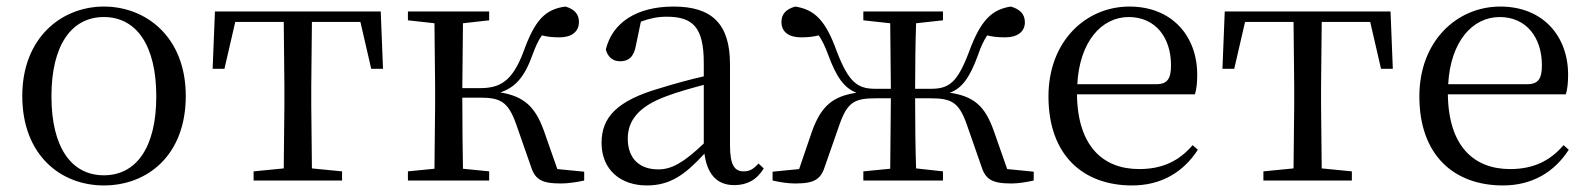

<svg xmlns="http://www.w3.org/2000/svg" viewBox="-20 -551 4850 586"><path d="M297 15C430 15 547 -77 547 -258C547 -438 426 -531 297 -531C169 -531 48 -437 48 -258C48 -78 165 15 297 15ZM297 -16C198 -16 137 -101 137 -257C137 -413 198 -499 297 -499C396 -499 457 -413 457 -257C457 -101 396 -16 297 -16Z M845 0H1024V-28L932 -37L930 -229V-288L932 -484H1080L1113 -341H1149L1142 -516H636L629 -341H665L698 -484H846L848 -288V-229L846 -37L754 -28V0Z M1599 -47C1612 -4 1631 9 1692 9C1713 9 1741 5 1763 0V-27L1681 -35L1640 -152C1613 -227 1578 -257 1507 -269C1550 -283 1580 -313 1605 -383C1615 -410 1623 -428 1634 -443C1649 -439 1666 -437 1688 -437C1724 -437 1747 -454 1747 -484C1747 -508 1733 -523 1706 -531C1643 -523 1612 -488 1578 -394C1543 -300 1504 -282 1444 -282H1391L1393 -480L1473 -489V-516H1225V-489L1306 -480L1308 -288V-229L1306 -36L1225 -28V0H1473V-28L1393 -36C1392 -92 1391 -176 1391 -253H1445C1508 -253 1531 -240 1555 -173Z M2221 14C2260 14 2290 -2 2311 -37L2295 -52C2279 -34 2267 -28 2250 -28C2223 -28 2208 -45 2208 -108V-355C2208 -479 2152 -531 2036 -531C1923 -531 1849 -482 1829 -400C1835 -377 1850 -364 1873 -364C1898 -364 1915 -377 1921 -413L1936 -485C1963 -495 1988 -500 2014 -500C2093 -500 2128 -470 2128 -359V-318C2084 -308 2037 -295 1995 -282C1863 -244 1816 -193 1816 -115C1816 -32 1875 15 1954 15C2026 15 2071 -18 2130 -82C2138 -22 2166 14 2221 14ZM2128 -113C2065 -53 2029 -34 1989 -34C1933 -34 1896 -66 1896 -128C1896 -183 1929 -226 2013 -257C2047 -270 2087 -281 2128 -292Z M2615 -489 2697 -480 2699 -280H2652C2598 -280 2571 -298 2534 -394C2500 -489 2466 -522 2407 -531C2379 -523 2365 -508 2365 -484C2365 -454 2387 -437 2425 -437C2446 -437 2463 -439 2479 -443C2489 -428 2498 -410 2508 -383C2533 -315 2557 -282 2594 -268C2522 -257 2487 -228 2459 -152L2419 -35L2338 -27V0C2360 5 2385 9 2407 9C2467 9 2486 -4 2499 -47L2543 -173C2567 -240 2589 -251 2654 -251H2699L2697 -36L2615 -28V0H2858V-28L2776 -37C2774 -92 2773 -175 2773 -251H2819C2883 -251 2906 -240 2930 -173L2974 -47C2987 -4 3006 9 3067 9C3088 9 3112 5 3135 0V-27L3054 -35L3013 -152C2986 -228 2952 -257 2879 -268C2917 -282 2940 -315 2965 -383C2974 -410 2983 -428 2993 -443C3009 -439 3026 -437 3048 -437C3085 -437 3108 -454 3108 -483C3108 -508 3093 -523 3065 -531C3007 -522 2973 -489 2938 -394C2902 -298 2876 -280 2821 -280H2773C2773 -344 2774 -425 2776 -480L2858 -489V-516H2615Z M3435 15C3525 15 3592 -26 3636 -94L3620 -108C3579 -60 3528 -35 3457 -35C3347 -35 3269 -104 3267 -263H3627C3632 -279 3634 -299 3634 -323C3634 -441 3557 -531 3427 -531C3294 -531 3180 -425 3180 -257C3180 -76 3287 15 3435 15ZM3268 -294C3275 -424 3342 -499 3425 -499C3506 -499 3554 -437 3554 -352C3554 -312 3544 -294 3509 -294Z M3927 0H4106V-28L4014 -37L4012 -229V-288L4014 -484H4162L4195 -341H4231L4224 -516H3718L3711 -341H3747L3780 -484H3928L3930 -288V-229L3928 -37L3836 -28V0Z M4567 15C4657 15 4724 -26 4768 -94L4752 -108C4711 -60 4660 -35 4589 -35C4479 -35 4401 -104 4399 -263H4759C4764 -279 4766 -299 4766 -323C4766 -441 4689 -531 4559 -531C4426 -531 4312 -425 4312 -257C4312 -76 4419 15 4567 15ZM4400 -294C4407 -424 4474 -499 4557 -499C4638 -499 4686 -437 4686 -352C4686 -312 4676 -294 4641 -294Z"/></svg>

Font: Noto Serif CJK KR
Style: Regular
Weight: 400
Designer: Ryoko NISHIZUKA 西塚涼子 (kana & ideographs); Frank Grießhammer (Latin, Greek & Cyrillic); Wenlong ZHANG 张文龙 (bopomofo); San
Foundry: Adobe
Version: Version 2.001;hotconv 1.1.0;makeotfexe 2.6.0